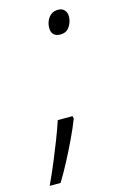

<svg xmlns="http://www.w3.org/2000/svg" viewBox="-153 -589 482 766"><g transform="rotate(-15 88.5 -206.0)"><path d="M-46 129Q-25 84 -7.5 42Q10 0 25.5 -40Q41 -80 53 -116H114L116 -105Q102 -69 82.5 -28Q63 13 42 53Q21 93 -1 129ZM152 -443Q134 -443 124.5 -452.5Q115 -462 115 -479Q115 -495 121 -509Q127 -523 138.5 -532Q150 -541 168 -541Q184 -541 193.5 -531Q203 -521 203 -504Q203 -482 190 -462.5Q177 -443 152 -443Z"/></g></svg>

Font: Noto Sans Display Light
Style: Italic
Weight: 300
Italic angle: -12°
Designer: Monotype Design Team
Foundry: Monotype Imaging Inc.
Version: Version 2.003